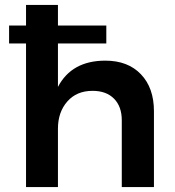

<svg xmlns="http://www.w3.org/2000/svg" viewBox="-20 -762 712 782"><path d="M409 -515Q501 -515 554 -459.5Q607 -404 607 -309V0H476V-272Q476 -328 444.5 -360Q413 -392 357 -392Q292 -392 254 -348.5Q216 -305 216 -238V0H86V-585H17V-658H86V-742H216V-658H413V-585H216V-408Q272 -515 409 -515Z"/></svg>

Font: Montserrat arm Medium
Style: Regular
Weight: 500
Designer: Julieta Ulanovsky
Foundry: Julieta Ulanovsky
Version: Version 6.000;PS 006.000;hotconv 1.0.88;makeotf.lib2.5.64775